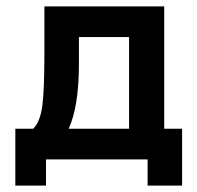

<svg xmlns="http://www.w3.org/2000/svg" viewBox="-20 -499 618 601"><path d="M28 -96H84Q106 -118 112.5 -168Q119 -218 119 -334V-479H494V-96H550V82H442V0H124V82H28ZM195 -96H384V-383H227V-298Q227 -166 195 -96Z"/></svg>

Font: Karmilla
Style: Bold
Weight: 700
Designer: Jonathan Pinhorn
Version: Version 1.000